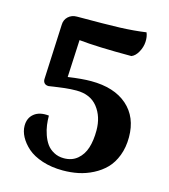

<svg xmlns="http://www.w3.org/2000/svg" viewBox="-108 -796 788 894"><g transform="rotate(15 286.0 -349.0)"><path d="M276.9 12.2Q222.2 12.2 177.7 -2.4Q133.3 -17.1 106.7 -40.5Q80.1 -64 65.9 -90.6Q51.8 -117.2 51.8 -143.1Q51.8 -181.2 77.9 -201.9Q104 -222.7 148.9 -217.8Q148.9 -195.3 151.9 -173.1Q154.8 -150.9 163.1 -127Q171.4 -103 184.1 -85.2Q196.8 -67.4 218.3 -55.7Q239.7 -43.9 267.1 -43.9Q306.2 -43.9 332.3 -66.2Q358.4 -88.4 369.6 -124Q380.9 -159.7 380.9 -208Q380.9 -274.4 345.7 -319.1Q310.5 -363.8 243.2 -363.8Q216.3 -363.8 187.5 -360.6Q158.7 -357.4 137.5 -354Q116.2 -350.6 111.8 -350.1Q98.6 -350.1 91.8 -357.2Q85 -364.3 85 -376L97.2 -642.1Q97.7 -666 114.3 -681.4Q130.9 -696.8 155.8 -696.8Q293.5 -696.8 361.6 -699.2Q429.7 -701.7 487.8 -710Q496.1 -690.4 494.6 -665.3Q493.2 -640.1 480 -616.2Q466.8 -592.3 448.2 -585Q281.2 -585 195.8 -594.2L187 -414.1Q253.9 -423.8 297.9 -423.8Q409.2 -423.8 472.2 -368.7Q535.2 -313.5 535.2 -216.8Q535.2 -167.5 520 -127.9Q504.9 -88.4 479.7 -62.7Q454.6 -37.1 420.7 -19.8Q386.7 -2.4 351.1 4.9Q315.4 12.2 276.9 12.2Z"/></g></svg>

Font: Arima
Style: Bold
Weight: 700
Designer: Joana Correia and Natanael Gama
Foundry: NDISCOVER
Version: Version 1.100;Glyphs 3.1.2 (3151)